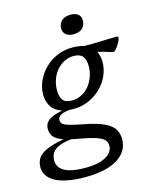

<svg xmlns="http://www.w3.org/2000/svg" viewBox="-193 -784 900 1112"><g transform="rotate(-15 257.0 -228.5)"><path d="M525 -421Q520 -421 512.2 -423.2Q504.5 -425.5 492 -429.5Q479.5 -433.5 460.8 -438.5Q442 -443.5 415.8 -449.2Q389.5 -455 353 -460L346 -498.5Q389.5 -497.5 433.5 -498.5Q477.5 -499.5 512.2 -500.8Q547 -502 562.5 -502Q568 -502 570.2 -500Q572.5 -498 572.5 -493.5Q572.5 -486.5 567 -474.5Q561.5 -462.5 553.2 -450.2Q545 -438 537.2 -429.5Q529.5 -421 525 -421ZM219.5 -211.5Q243.5 -211.5 265.5 -220.2Q287.5 -229 305.2 -244.5Q323 -260 336 -281.2Q349 -302.5 356.2 -327.2Q363.5 -352 363.5 -379Q363.5 -418.5 347.2 -438.2Q331 -458 293 -458Q269 -458 247.2 -449.2Q225.5 -440.5 207.5 -425Q189.5 -409.5 176.5 -388.5Q163.5 -367.5 156.5 -342.5Q149.5 -317.5 149.5 -290.5Q149.5 -250.5 165.5 -230.5Q181.5 -210.5 219.5 -211.5ZM298.5 -507.5Q353.5 -507.5 386 -490.5Q418.5 -473.5 432.8 -445.2Q447 -417 447 -383.5Q447 -339.5 429 -299.5Q411 -259.5 379 -228.5Q347 -197.5 304.8 -179.5Q262.5 -161.5 214.5 -161.5Q160 -161.5 127.2 -178.5Q94.5 -195.5 80 -223.8Q65.5 -252 65.5 -285.5Q65.5 -329.5 83.8 -369.5Q102 -409.5 134 -440.8Q166 -472 208 -489.8Q250 -507.5 298.5 -507.5ZM179.5 237.5Q116.5 237.5 71.2 228.2Q26 219 -2.8 202.5Q-31.5 186 -45.2 163.5Q-59 141 -59 115.5Q-59 83.5 -43 60.2Q-27 37 10.5 20.8Q48 4.5 112 -7L125.5 -43L209.5 2Q157 2 121.8 9.2Q86.5 16.5 66 29Q45.5 41.5 37 59.2Q28.5 77 28.5 99Q28.5 124.5 45 144.2Q61.5 164 98 174.8Q134.5 185.5 195 185.5Q249 185.5 285.8 173.8Q322.5 162 341 142Q359.5 122 359.5 98Q359.5 80.5 351.5 68.2Q343.5 56 324 46Q304.5 36 270.5 27.5Q236.5 19 184 10Q119 -1.5 88.5 -17Q58 -32.5 49 -50.8Q40 -69 40 -87.5Q40 -117.5 59.5 -134.8Q79 -152 114.2 -161.8Q149.5 -171.5 195.5 -178L207.5 -164Q157 -161 137.8 -149.8Q118.5 -138.5 118.5 -120Q118.5 -110.5 122.8 -103Q127 -95.5 140.2 -89Q153.5 -82.5 179.5 -76Q205.5 -69.5 249 -61Q324 -46.5 366 -27Q408 -7.5 424.5 18.8Q441 45 441 80Q441 114.5 424.8 143.2Q408.5 172 375.8 193.2Q343 214.5 294 226Q245 237.5 179.5 237.5ZM326 -579.5Q297.5 -579.5 281.5 -593Q265.5 -606.5 265.5 -630Q265.5 -658 283.8 -675.8Q302 -693.5 339 -693.5Q368 -693.5 383.5 -680.5Q399 -667.5 399 -644Q399 -615.5 381 -597.5Q363 -579.5 326 -579.5Z"/></g></svg>

Font: Newsreader 8pt
Style: Italic
Weight: 400
Italic angle: -17°
Version: Version 1.003